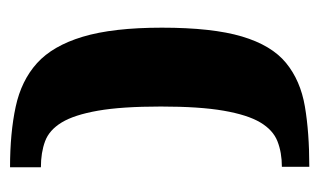

<svg xmlns="http://www.w3.org/2000/svg" viewBox="-150 -422 651 392"><g transform="rotate(-90 176.0 -225.5)"><path d="M31 -531Q101 -531 154.5 -519.5Q208 -508 243.5 -476Q279 -444 297.5 -382.5Q316 -321 316 -221Q316 -118 298 -57.5Q280 3 244 32.5Q208 62 155 71Q102 80 32 80V24Q61 24 84 15Q107 6 122.5 -20Q138 -46 146.5 -95Q155 -144 155 -223Q155 -303 146.5 -351.5Q138 -400 122.5 -425.5Q107 -451 84 -459.5Q61 -468 31 -468Z"/></g></svg>

Font: Genos Thin
Style: Bold
Weight: 700
Version: Version 1.010